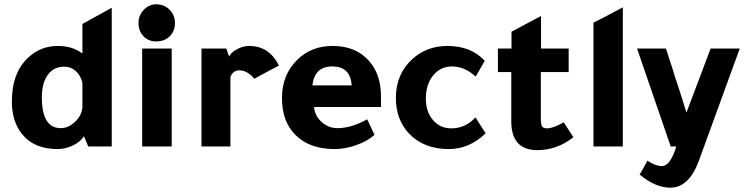

<svg xmlns="http://www.w3.org/2000/svg" viewBox="-20 -679 3450 890"><path d="M362 -431V-568L498 -643V0H389L369 -48Q354 -22 318.5 -5Q283 12 246 12Q137 12 81 -59Q35 -117 35 -209Q35 -343 112 -413Q169 -466 248 -466Q316 -466 362 -431ZM362 -294Q355 -328 332 -349Q309 -370 278 -370Q229 -370 201.5 -332Q174 -294 174 -228Q174 -85 262 -85Q297 -85 328 -114.5Q359 -144 362 -181Z M776 -454V0H639V-454ZM704 -487Q668 -487 645 -511Q622 -535 622 -573Q622 -608 646.5 -633.5Q671 -659 704 -659Q741 -659 766 -634Q791 -609 791 -573Q791 -535 767 -511Q743 -487 704 -487Z M1029 -454 1042 -417Q1051 -436 1079 -451Q1107 -466 1135 -466Q1228 -466 1273 -375Q1256 -366 1216 -345Q1178 -324 1159 -314Q1126 -353 1089 -353Q1060 -353 1048 -322V0H914V-454Z M1746 -183H1436Q1439 -142 1471 -113.5Q1503 -85 1544 -85Q1609 -85 1682 -126L1716 -54Q1684 -25 1632 -6.5Q1580 12 1532 12Q1415 12 1350 -53Q1287 -115 1287 -225Q1287 -332 1358 -402Q1423 -466 1522 -466Q1631 -466 1692 -395Q1746 -333 1746 -233ZM1428 -283H1610Q1605 -371 1520 -371Q1438 -371 1428 -283Z M2227 -397 2185 -324Q2134 -371 2075 -371Q2022 -371 1988 -329.5Q1954 -288 1954 -222Q1954 -161 1987 -122.5Q2020 -84 2072 -84Q2138 -84 2184 -135L2231 -61Q2156 12 2060 12Q1943 12 1874 -62Q1815 -127 1815 -225Q1815 -335 1891 -405Q1958 -466 2054 -466Q2164 -466 2227 -397Z M2593 -112 2638 -43Q2562 17 2471 17Q2350 17 2350 -117V-345H2288V-454H2351V-532Q2410 -564 2488 -605V-454H2616V-345H2487V-130Q2487 -102 2493 -93Q2499 -84 2516 -84Q2544 -84 2593 -112Z M2867 -645V0H2731V-574Q2771 -593 2850 -636L2860 -641Z M3409 -454 3220 65Q3174 191 3087 191Q3018 191 2945 130Q2966 95 2981 66Q3019 91 3048 91Q3087 91 3115 0H3089L2933 -454H3067Q3078 -420 3102 -346L3104 -338Q3144 -218 3162 -157L3274 -454Z"/></svg>

Font: Tajawal ExtraBold
Style: Regular
Weight: 800
Designer: Boutros Fonts
Foundry: Created by Boutros International 2017
Version: Version 1.700